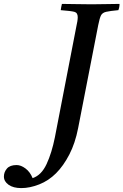

<svg xmlns="http://www.w3.org/2000/svg" viewBox="-211 -721 632 983"><path d="M-102 242Q-143 242 -167 225Q-191 208 -191 183Q-191 160 -175.5 142Q-160 124 -126 124Q-104 124 -80.5 141.5Q-57 159 -44 191Q1 176 27.5 119Q54 62 70 -18L179 -581Q183 -599 185 -611.5Q187 -624 187 -633Q187 -656 169.5 -660.5Q152 -665 100 -669Q102 -685 106 -701Q132 -701 176.5 -700Q221 -699 258 -699Q293 -699 333 -700Q373 -701 401 -701Q401 -684 395 -669Q352 -665 332.5 -660.5Q313 -656 306 -642Q299 -628 292 -593L189 -65Q174 12 144 70Q114 128 76 166Q38 204 -10 223Q-58 242 -102 242Z"/></svg>

Font: Tiro Devanagari Hindi
Style: Italic
Weight: 400
Italic angle: -11°
Designer: Devanagari: John Hudson & Fiona Ross, assisted by Paul Hanslow. Latin: John Hudson with Paul Hanslow, assisted by Kaja S
Foundry: Tiro Typeworks Ltd.
Version: Version 1.52